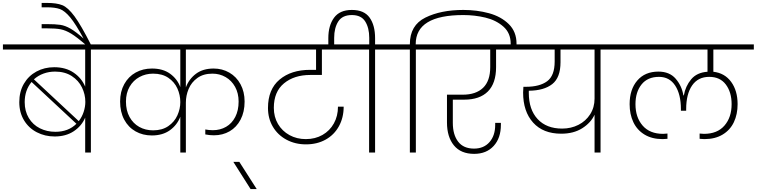

<svg xmlns="http://www.w3.org/2000/svg" viewBox="-52 -1044 5179 1314"><path d="M722 -740V-705H570V0H531V-239Q507 -182 453 -146Q399 -110 322 -110Q256 -110 200.5 -138.5Q145 -167 112.5 -220.5Q80 -274 80 -345Q80 -417 111.5 -471Q143 -525 197.5 -554.5Q252 -584 319 -584Q398 -584 452.5 -546.5Q507 -509 531 -451V-705H-32V-740ZM325 -554Q283 -554 246 -540.5Q209 -527 180 -501L487 -215Q509 -243 520.5 -278Q532 -313 532 -347Q532 -398 509 -445.5Q486 -493 439 -523.5Q392 -554 325 -554ZM117 -345Q117 -283 145 -236.5Q173 -190 221 -166Q269 -142 327 -142Q416 -142 471 -197L164 -483Q117 -426 117 -345Z M269 -1024Q336 -1024 374.5 -1008.5Q413 -993 457.5 -933Q502 -873 571 -737H535Q474 -790 435.5 -813.5Q397 -837 363 -843.5Q329 -850 269 -850H233V-879H268Q327 -879 360.5 -874Q394 -869 430.5 -848Q467 -827 520 -780Q466 -880 428.5 -925Q391 -970 358 -982Q325 -994 269 -994H233V-1024Z M1220 -705V-446Q1241 -503 1289 -539Q1337 -575 1410 -575Q1469 -575 1517.5 -547Q1566 -519 1594 -467.5Q1622 -416 1622 -349Q1622 -278 1594.5 -225.5Q1567 -173 1519.5 -145.5Q1472 -118 1412 -118Q1383 -118 1353 -124V-158Q1378 -153 1405 -153Q1455 -153 1495 -176Q1535 -199 1558 -243.5Q1581 -288 1581 -349Q1581 -406 1557 -449.5Q1533 -493 1492 -516.5Q1451 -540 1402 -540Q1340 -540 1299 -510.5Q1258 -481 1239 -435.5Q1220 -390 1220 -341V0H1182V-245Q1160 -188 1110.5 -152.5Q1061 -117 987 -117Q925 -117 875.5 -145Q826 -173 798 -225.5Q770 -278 770 -349Q770 -417 798.5 -468.5Q827 -520 876.5 -547.5Q926 -575 988 -575Q1063 -575 1112 -539.5Q1161 -504 1182 -448V-705H658V-740H1734V-705ZM996 -152Q1058 -152 1100 -181Q1142 -210 1162 -254.5Q1182 -299 1182 -345Q1182 -394 1162 -438.5Q1142 -483 1100 -511.5Q1058 -540 996 -540Q945 -540 902.5 -517Q860 -494 835 -450.5Q810 -407 810 -349Q810 -288 834.5 -243.5Q859 -199 901 -175.5Q943 -152 996 -152Z M1663 250 1545 64H1586L1705 250Z M2072 -531Q1961 -531 1891.5 -473.5Q1822 -416 1822 -306Q1822 -244 1850.5 -195.5Q1879 -147 1929 -119.5Q1979 -92 2041 -92Q2105 -92 2155 -120.5Q2205 -149 2233 -199.5Q2261 -250 2261 -314H2300Q2300 -239 2267.5 -180Q2235 -121 2176.5 -88.5Q2118 -56 2042 -56Q1968 -56 1908.5 -88Q1849 -120 1815.5 -176.5Q1782 -233 1782 -305Q1782 -433 1861.5 -499.5Q1941 -566 2070 -566H2111V-705H1670V-740H2387V-705H2151V-531Z M2666 -740V-705H2515V0H2474V-705H2323V-740H2475V-785Q2475 -853 2447.5 -897Q2420 -941 2356 -941Q2291 -941 2263 -897Q2235 -853 2235 -785V-729H2195V-783Q2195 -869 2234 -922.5Q2273 -976 2356 -976Q2440 -976 2477.5 -923.5Q2515 -871 2515 -783V-740Z M3119 -976Q3212 -976 3294.5 -953.5Q3377 -931 3430 -879Q3483 -827 3483 -745V-728H3443V-745Q3443 -818 3393 -862Q3343 -906 3270 -923.5Q3197 -941 3119 -941Q2793 -941 2793 -742V-740H2945V-705H2794V0H2753V-705H2602V-740H2753V-742Q2753 -871 2859 -923.5Q2965 -976 3119 -976Z M3047 -362V-203Q3047 -122 3083.5 -74.5Q3120 -27 3192 -27Q3259 -27 3298 -71.5Q3337 -116 3337 -189V-203H3376V-190Q3376 -99 3326.5 -45Q3277 9 3193 9Q3102 9 3054.5 -49Q3007 -107 3007 -206V-396H3115Q3205 -396 3254 -443Q3303 -490 3303 -585V-705H2881V-740H3483V-705H3343V-585Q3343 -474 3287 -418Q3231 -362 3125 -362Z M4209 -705H4058V0H4017V-259Q3992 -204 3933 -166.5Q3874 -129 3789 -129Q3665 -129 3596.5 -205Q3528 -281 3528 -411Q3528 -426 3530 -450H3547Q3641 -450 3692.5 -488Q3744 -526 3744 -623V-705H3419V-740H4209ZM4017 -705H3784V-618Q3784 -513 3727.5 -468.5Q3671 -424 3567 -423V-408Q3567 -294 3627.5 -229Q3688 -164 3795 -164Q3856 -164 3906.5 -189.5Q3957 -215 3987 -262Q4017 -309 4017 -369Z M4830 -705V-553Q4908 -544 4952 -483.5Q4996 -423 4996 -331Q4996 -262 4970.5 -208Q4945 -154 4893.5 -123Q4842 -92 4769 -92Q4758 -92 4736 -94V-130Q4758 -128 4766 -128Q4857 -128 4906 -184.5Q4955 -241 4955 -331Q4955 -413 4915.5 -465.5Q4876 -518 4802 -518Q4725 -518 4684.5 -459Q4644 -400 4644 -297V-286H4608V-297Q4608 -398 4569 -458Q4530 -518 4458 -518Q4380 -518 4338.5 -466Q4297 -414 4297 -331Q4297 -241 4346 -184.5Q4395 -128 4486 -128Q4496 -128 4516 -130V-94Q4494 -92 4483 -92Q4410 -92 4359 -123Q4308 -154 4282.5 -208Q4257 -262 4257 -331Q4257 -432 4309.5 -493Q4362 -554 4454 -554Q4530 -554 4572 -505.5Q4614 -457 4625 -391H4628Q4639 -454 4678 -501Q4717 -548 4790 -553V-705H4145V-740H5107V-705Z"/></svg>

Font: Fz Poppins ExtLt
Style: Regular
Weight: 200
Designer: Ninad Kale (Devanagari), Jonny Pinhorn (Latin)
Foundry: Indian Type Foundry
Version: Vit hóa bi Vntype.Com & FontZin.Com